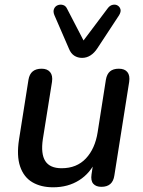

<svg xmlns="http://www.w3.org/2000/svg" viewBox="-20 -787 609 816"><path d="M206 9Q154 9 117.5 -12.5Q81 -34 65.5 -79.5Q50 -125 61 -195L101 -448Q105 -472 119 -483.5Q133 -495 157 -495Q181 -495 193 -480.5Q205 -466 201 -439L162 -195Q153 -133 172.5 -102.5Q192 -72 242 -72Q306 -72 345 -113.5Q384 -155 395 -225L430 -448Q434 -472 447.5 -483.5Q461 -495 485 -495Q510 -495 521.5 -480.5Q533 -466 529 -439L466 -41Q459 7 411 7Q388 7 376.5 -6Q365 -19 369 -46L381 -126L389 -107Q364 -51 316.5 -21Q269 9 206 9ZM329 -541Q310 -541 295.5 -550.5Q281 -560 273 -580L211 -723Q205 -738 209.5 -749Q214 -760 224.5 -764.5Q235 -769 247 -766Q259 -763 265 -750L335 -615L438 -752Q447 -764 459 -766.5Q471 -769 480 -763.5Q489 -758 492 -747.5Q495 -737 486 -722L394 -582Q381 -562 364.5 -551.5Q348 -541 329 -541Z"/></svg>

Font: Nunito ExtraLight SemiBold
Style: Italic
Weight: 600
Italic angle: -9°
Version: Version 3.602